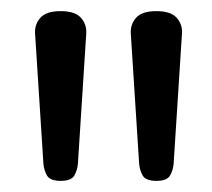

<svg xmlns="http://www.w3.org/2000/svg" viewBox="-20 -1069 381 345"><path d="M89 -744Q70 -744 64.5 -753.5Q59 -763 58 -775L43 -1009Q42 -1025 52.5 -1037Q63 -1049 89 -1049Q115 -1049 125.5 -1037Q136 -1025 135 -1009L120 -775Q119 -763 113.5 -753.5Q108 -744 89 -744ZM261 -744Q242 -744 236.5 -753.5Q231 -763 230 -775L215 -1009Q214 -1025 224.5 -1037Q235 -1049 261 -1049Q287 -1049 297.5 -1037Q308 -1025 307 -1009L292 -775Q291 -763 285.5 -753.5Q280 -744 261 -744Z"/></svg>

Font: Playwrite AR
Style: Regular
Weight: 400
Designer: Veronika Burian, José Scaglione
Foundry: TypeTogether
Version: Version 1.002